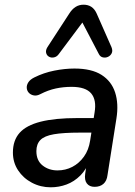

<svg xmlns="http://www.w3.org/2000/svg" viewBox="-20 -789 577 818"><path d="M196 9Q153 9 116 -10.5Q79 -30 57 -63.5Q35 -97 35 -139Q35 -191 63.5 -223Q92 -255 153 -270.5Q214 -286 310 -286H390L381 -224H319Q250 -224 209.5 -217Q169 -210 152 -192.5Q135 -175 135 -145Q135 -105 161.5 -84Q188 -63 225 -63Q259 -63 288 -78Q317 -93 337.5 -121.5Q358 -150 364 -190L383 -310Q392 -363 368.5 -391Q345 -419 285 -419Q250 -419 217.5 -412Q185 -405 152 -388Q137 -380 124 -382.5Q111 -385 103 -393.5Q95 -402 94 -414Q93 -426 100.5 -438Q108 -450 126 -459Q166 -479 211 -488Q256 -497 297 -497Q370 -497 412.5 -470Q455 -443 470.5 -395Q486 -347 476 -284L438 -43Q435 -18 420.5 -5.5Q406 7 383 7Q361 7 350 -7.5Q339 -22 343 -49L354 -122L362 -107Q349 -68 322.5 -41.5Q296 -15 263.5 -3Q231 9 196 9ZM455 -588Q461 -573 456 -562.5Q451 -552 440.5 -547Q430 -542 418.5 -544.5Q407 -547 401 -559L331 -693L230 -558Q222 -547 210 -544.5Q198 -542 188.5 -547.5Q179 -553 176.5 -564Q174 -575 182 -588L275 -731Q287 -750 302 -759.5Q317 -769 336 -769Q355 -769 369 -760Q383 -751 392 -731Z"/></svg>

Font: Nunito ExtraLight SemiBold
Style: Italic
Weight: 600
Italic angle: -9°
Version: Version 3.602